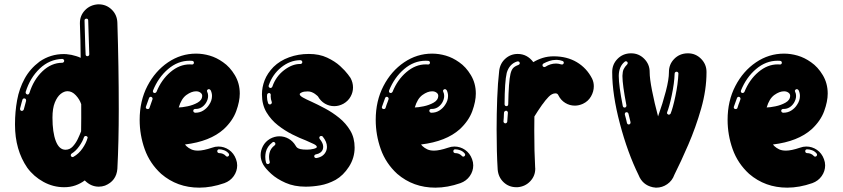

<svg xmlns="http://www.w3.org/2000/svg" viewBox="-20 -861 3875 883"><path d="M274.8 0Q224.8 0 180 -24.5Q135.1 -49 105.4 -89.6Q49 -171.8 49 -287.1V-290.6Q49 -347 58.7 -400.2Q68.3 -453.5 93.1 -499Q117.8 -544.6 161.9 -577.7Q211.9 -612.4 273.8 -612.4Q280.2 -611.9 285.6 -611.9Q308.9 -609.9 330.2 -603Q340.6 -600 351 -595Q350.5 -676.2 347.5 -752V-755.4Q347.5 -789.6 371 -814.1Q394.6 -838.6 430.7 -841.1H433.7Q468.8 -841.1 493.8 -816.8Q518.8 -792.6 519.8 -755.9Q526.2 -556.4 526.2 -358.9Q526.2 -207.4 519.8 -84.7Q515.3 -28.7 462.9 -7.4Q449 -2.5 434.2 -2.5Q398 -2.5 369.8 -31.2Q350.5 -16.8 327 -8.4Q303.5 0 274.8 0ZM382.2 -602.5Q385.6 -602.5 388.1 -605Q390.6 -607.4 390.6 -611.4L385.6 -766.8Q385.6 -770.8 383.4 -773Q381.2 -775.2 378.2 -775.2H377.2Q373.8 -775.2 371.3 -773Q368.8 -770.8 368.8 -767.8V-766.3Q368.8 -757.4 370 -722.3Q371.3 -687.1 372 -653.5Q372.8 -619.8 373.8 -610.4Q373.8 -606.9 376.2 -604.7Q378.7 -602.5 382.2 -602.5ZM106.4 -426.2Q112.4 -426.2 115.3 -433.2Q134.2 -494.1 175.2 -533.2Q216.3 -572.3 266.3 -572.3Q269.8 -572.3 272.5 -575Q275.2 -577.7 275.2 -581.2Q275.2 -584.7 272.5 -587.4Q269.8 -590.1 266.3 -590.1Q207.4 -588.1 162.9 -545.8Q118.3 -503.5 98 -438.1V-435.6Q98 -433.2 99.5 -430.7Q101 -428.2 104 -427.2ZM281.2 -172.3Q300.5 -172.3 314.4 -187.1Q328.2 -202 337.4 -221Q346.5 -240.1 352.5 -255.9Q353 -256.4 353 -257.4Q354 -316.8 353.5 -381.7Q346.5 -403.5 329 -422.5Q311.4 -441.6 290.6 -441.6Q274.8 -441.6 258.9 -429Q243.1 -416.3 232.2 -389.6Q221.3 -362.9 221.3 -319.8Q221.3 -252.5 236.6 -212.4Q252 -172.3 281.2 -172.3ZM80.2 -351Q83.7 -351 86.1 -353Q88.6 -355 89.6 -358.4Q94.1 -377.2 100 -397V-399Q100 -403 98 -405.7Q96 -408.4 91.6 -408.4H91.1Q88.6 -408.4 86.4 -406.9Q84.2 -405.4 83.2 -402.5Q81.2 -395 79.2 -388.6Q75.2 -374.8 72.3 -361.9V-359.4Q72.3 -356.4 74 -354.2Q75.7 -352 78.7 -351ZM313.4 -138.6Q315.8 -138.6 318.3 -140.1Q342.6 -154 359.4 -178.5Q376.2 -203 382.2 -224.8L383.2 -227.7Q383.2 -231.2 380.4 -233.4Q377.7 -235.6 373.8 -235.6Q371.3 -235.6 369.1 -233.9Q366.8 -232.2 365.8 -229.2Q360.4 -211.4 344.6 -188.9Q328.7 -166.3 309.9 -155Q305.4 -152 305.4 -147L306.4 -143.1Q309.4 -138.6 313.4 -138.6Z M896.5 2Q795 2 721.3 -61.4Q668.8 -109.4 645.5 -174.8Q622.3 -240.1 622.3 -309.9Q622.3 -397 657.9 -465.6Q693.6 -534.2 752.7 -574.3Q811.9 -614.4 881.7 -614.4Q912.9 -614.4 944.6 -605.2Q976.2 -596 1005.9 -574.8Q1037.1 -553.5 1059.9 -515.6Q1082.7 -477.7 1082.7 -430.7Q1082.7 -394.6 1066.3 -349.8Q1050 -305 1008.9 -266.8Q946 -210.4 830.7 -196.5Q832.7 -194.6 834.2 -192.6Q835.6 -190.6 836.6 -189.6Q846.5 -180.2 859.2 -174.3Q871.8 -168.3 890.6 -168.3Q915.3 -168.3 955 -181.7Q969.3 -187.1 984.2 -187.1Q1010.9 -187.1 1033.2 -171.8Q1055.4 -156.4 1065.3 -129.2Q1070.8 -114.9 1070.8 -100.5Q1070.8 -73.8 1055 -51.2Q1039.1 -28.7 1011.9 -18.8Q952.5 2 896.5 2ZM691.1 -433.2Q696.5 -433.2 699.5 -438.1Q722.3 -494.6 763.9 -529.7Q805.4 -564.9 852.5 -564.9L863.9 -564.4Q866.8 -564.4 869.1 -566.3Q871.3 -568.3 871.8 -571.8Q871.8 -580.2 863.9 -581.2Q858.4 -581.7 853 -581.7H852Q798 -581.7 753 -543.3Q707.9 -505 683.7 -444.6L683.2 -441.1Q683.2 -435.6 688.6 -433.7ZM879.2 -342.6Q899 -342.6 915.1 -352.7Q931.2 -362.9 941.1 -378.2Q955 -398 955 -419.8Q955 -433.7 948.5 -446.5Q947 -448 945 -449.5Q943.1 -451 940.6 -451Q937.1 -451 934.4 -448.5Q931.7 -446 931.7 -442.6L933.2 -438.1Q937.1 -430.2 937.1 -419.8Q937.1 -404 927.2 -387.6Q908.9 -359.9 879.7 -359.9H877.7Q874.3 -359.9 871.5 -357.7Q868.8 -355.4 868.8 -352Q868.8 -344.1 877.2 -342.6ZM802 -366.8Q815.8 -366.8 841.8 -372Q867.8 -377.2 888.9 -389.1Q909.9 -401 909.9 -420.8Q909.9 -429.2 901.7 -435.1Q893.6 -441.1 881.7 -441.1Q860.9 -441.1 837.4 -424.3Q813.9 -407.4 802 -366.8ZM659.4 -359.4Q662.4 -359.4 664.9 -361.1Q667.3 -362.9 667.8 -365.8Q671.8 -379.2 677.7 -394.1Q679.7 -399.5 681.2 -404L681.7 -406.9Q681.7 -410.4 679.2 -413.1Q676.7 -415.8 673.3 -415.8Q667.8 -415.8 665.3 -409.9Q657.9 -390.1 651.5 -371.3L650.5 -368.3Q650.5 -365.3 652 -362.9Q653.5 -360.4 656.4 -359.9ZM1024.8 -140.6Q1027.7 -140.6 1030.2 -142.6Q1033.7 -145 1033.7 -149.5Q1033.7 -152 1031.7 -155Q1023.3 -165.3 1011.1 -169.8Q999 -174.3 987.6 -174.3H986.6Q982.7 -173.8 980.9 -171.3Q979.2 -168.8 979.2 -165.8Q979.2 -162.4 981.2 -159.9Q983.2 -157.4 987.1 -156.9Q1006.4 -156.9 1018.3 -144.1Q1021.3 -140.6 1024.8 -140.6Z M1385.6 -2.5Q1333.2 -2.5 1293.1 -20.3Q1253 -38.1 1227.5 -61.4Q1202 -84.7 1191.1 -103Q1178.7 -124.8 1178.7 -147.5Q1178.7 -169.3 1189.6 -189.6Q1200.5 -209.9 1221.3 -222.3Q1242.6 -234.2 1264.9 -234.2Q1287.6 -234.2 1307.7 -222.8Q1327.7 -211.4 1340.1 -190.1Q1342.6 -185.1 1347.3 -181.4Q1352 -177.7 1362.1 -175.2Q1372.3 -172.8 1392.1 -172.8Q1407.9 -172.8 1422.5 -176.5Q1437.1 -180.2 1437.1 -185.1Q1437.1 -191.6 1423.3 -198.5Q1409.4 -205.4 1387.1 -214.9Q1358.4 -225.7 1324.3 -242.8Q1290.1 -259.9 1258.4 -284.7Q1226.7 -309.4 1205.7 -344.3Q1184.7 -379.2 1184.7 -427.2Q1184.7 -459.9 1197 -491.8Q1209.4 -523.8 1237.6 -553Q1267.3 -582.2 1309.7 -597.5Q1352 -612.9 1400.5 -612.9Q1448.5 -612.9 1484.4 -596Q1520.3 -579.2 1544.1 -557.4Q1567.8 -535.6 1580 -519.1Q1592.1 -502.5 1592.1 -502.5Q1603.5 -481.2 1603.5 -458.9Q1603.5 -436.6 1592.3 -416.6Q1581.2 -396.5 1559.9 -384.2Q1539.1 -372.8 1517.3 -372.8Q1494.1 -372.8 1474.3 -384.4Q1454.5 -396 1442.1 -417.8Q1442.1 -417.8 1438.4 -421.3Q1434.7 -424.8 1428.5 -429.2Q1422.3 -433.7 1413.9 -437.1Q1405.4 -440.6 1395.5 -440.6Q1378.2 -440.6 1368.3 -436.4Q1358.4 -432.2 1358.4 -427.7Q1358.4 -420.8 1373.3 -412.4Q1388.1 -404 1412.9 -393.1Q1441.1 -380.2 1475 -362.1Q1508.9 -344.1 1539.9 -319.1Q1570.8 -294.1 1590.8 -260.6Q1610.9 -227.2 1610.9 -182.2Q1610.9 -134.7 1584.9 -94.3Q1558.9 -54 1523.3 -33.7Q1488.1 -14.9 1453.2 -8.7Q1418.3 -2.5 1385.6 -2.5ZM1223.8 -456.4Q1229.7 -456.4 1232.7 -462.9Q1248.5 -508.9 1285.9 -537.9Q1323.3 -566.8 1359.9 -566.8H1362.4Q1365.3 -566.8 1367.8 -569.3Q1370.3 -571.8 1370.3 -575.2Q1370.3 -578.7 1367.8 -581.4Q1365.3 -584.2 1361.9 -584.2H1358.9Q1312.9 -583.2 1273 -551Q1233.2 -518.8 1215.8 -468.3L1215.3 -465.3Q1215.3 -459.9 1221.3 -456.9ZM1221.3 -380.7 1224.3 -381.2Q1230.2 -384.2 1230.2 -389.6L1229.7 -392.6Q1227.7 -397.5 1226.2 -404.7Q1224.8 -411.9 1224.8 -418.3L1225.2 -424.8Q1225.2 -428.2 1223 -430.7Q1220.8 -433.2 1217.8 -433.2Q1214.4 -433.2 1211.6 -430.9Q1208.9 -428.7 1208.4 -425.2L1207.9 -416.3Q1207.9 -400.5 1212.9 -386.6Q1215.8 -380.7 1221.3 -380.7ZM1435.6 -134.2Q1470.8 -140.1 1481.2 -169.8Q1483.7 -177.7 1483.7 -185.6Q1483.7 -208.9 1463.9 -233.2Q1461.4 -235.6 1457.9 -235.6H1456.4Q1453 -235.6 1450.7 -233.2Q1448.5 -230.7 1448.5 -227.7Q1448.5 -224.8 1450.5 -221.8Q1466.3 -202.5 1466.3 -186.6Q1466.3 -180.7 1464.9 -175.2Q1458.4 -155.9 1432.7 -151Q1429.7 -150.5 1427.5 -148.3Q1425.2 -146 1425.2 -143.1V-141.1Q1425.7 -138.1 1428 -136.1Q1430.2 -134.2 1433.7 -134.2ZM1211.9 -106.4 1214.4 -106.9Q1217.3 -107.4 1219.1 -109.9Q1220.8 -112.4 1220.8 -114.9L1220.3 -117.8Q1217.3 -127.7 1217.3 -139.6Q1217.3 -148 1219.3 -156.9Q1223.8 -178.2 1243.1 -192.6Q1246.5 -195 1246.5 -199.5Q1246.5 -202.5 1244.6 -205Q1242.6 -207.4 1238.1 -208.4H1237.6Q1235.6 -208.4 1233.2 -206.4Q1208.4 -187.6 1202.5 -161.4Q1200 -150 1200 -139.6Q1200 -125.2 1203.5 -112.9Q1204.5 -109.9 1206.7 -108.2Q1208.9 -106.4 1211.9 -106.4Z M1982.2 2Q1880.7 2 1806.9 -61.4Q1754.5 -109.4 1731.2 -174.8Q1707.9 -240.1 1707.9 -309.9Q1707.9 -397 1743.6 -465.6Q1779.2 -534.2 1838.4 -574.3Q1897.5 -614.4 1967.3 -614.4Q1998.5 -614.4 2030.2 -605.2Q2061.9 -596 2091.6 -574.8Q2122.8 -553.5 2145.5 -515.6Q2168.3 -477.7 2168.3 -430.7Q2168.3 -394.6 2152 -349.8Q2135.6 -305 2094.6 -266.8Q2031.7 -210.4 1916.3 -196.5Q1918.3 -194.6 1919.8 -192.6Q1921.3 -190.6 1922.3 -189.6Q1932.2 -180.2 1944.8 -174.3Q1957.4 -168.3 1976.2 -168.3Q2001 -168.3 2040.6 -181.7Q2055 -187.1 2069.8 -187.1Q2096.5 -187.1 2118.8 -171.8Q2141.1 -156.4 2151 -129.2Q2156.4 -114.9 2156.4 -100.5Q2156.4 -73.8 2140.6 -51.2Q2124.8 -28.7 2097.5 -18.8Q2038.1 2 1982.2 2ZM1776.7 -433.2Q1782.2 -433.2 1785.1 -438.1Q1807.9 -494.6 1849.5 -529.7Q1891.1 -564.9 1938.1 -564.9L1949.5 -564.4Q1952.5 -564.4 1954.7 -566.3Q1956.9 -568.3 1957.4 -571.8Q1957.4 -580.2 1949.5 -581.2Q1944.1 -581.7 1938.6 -581.7H1937.6Q1883.7 -581.7 1838.6 -543.3Q1793.6 -505 1769.3 -444.6L1768.8 -441.1Q1768.8 -435.6 1774.3 -433.7ZM1964.9 -342.6Q1984.7 -342.6 2000.7 -352.7Q2016.8 -362.9 2026.7 -378.2Q2040.6 -398 2040.6 -419.8Q2040.6 -433.7 2034.2 -446.5Q2032.7 -448 2030.7 -449.5Q2028.7 -451 2026.2 -451Q2022.8 -451 2020 -448.5Q2017.3 -446 2017.3 -442.6L2018.8 -438.1Q2022.8 -430.2 2022.8 -419.8Q2022.8 -404 2012.9 -387.6Q1994.6 -359.9 1965.3 -359.9H1963.4Q1959.9 -359.9 1957.2 -357.7Q1954.5 -355.4 1954.5 -352Q1954.5 -344.1 1962.9 -342.6ZM1887.6 -366.8Q1901.5 -366.8 1927.5 -372Q1953.5 -377.2 1974.5 -389.1Q1995.5 -401 1995.5 -420.8Q1995.5 -429.2 1987.4 -435.1Q1979.2 -441.1 1967.3 -441.1Q1946.5 -441.1 1923 -424.3Q1899.5 -407.4 1887.6 -366.8ZM1745 -359.4Q1748 -359.4 1750.5 -361.1Q1753 -362.9 1753.5 -365.8Q1757.4 -379.2 1763.4 -394.1Q1765.3 -399.5 1766.8 -404L1767.3 -406.9Q1767.3 -410.4 1764.9 -413.1Q1762.4 -415.8 1758.9 -415.8Q1753.5 -415.8 1751 -409.9Q1743.6 -390.1 1737.1 -371.3L1736.1 -368.3Q1736.1 -365.3 1737.6 -362.9Q1739.1 -360.4 1742.1 -359.9ZM2110.4 -140.6Q2113.4 -140.6 2115.8 -142.6Q2119.3 -145 2119.3 -149.5Q2119.3 -152 2117.3 -155Q2108.9 -165.3 2096.8 -169.8Q2084.7 -174.3 2073.3 -174.3H2072.3Q2068.3 -173.8 2066.6 -171.3Q2064.9 -168.8 2064.9 -165.8Q2064.9 -162.4 2066.8 -159.9Q2068.8 -157.4 2072.8 -156.9Q2092.1 -156.9 2104 -144.1Q2106.9 -140.6 2110.4 -140.6Z M2360.4 0H2355Q2320.3 0 2296 -23Q2271.8 -46 2268.8 -81.2Q2263.9 -160.4 2263.9 -265.3Q2263.9 -336.6 2266.6 -408.4Q2269.3 -480.2 2275.7 -535.1Q2279.7 -569.3 2304 -591.1Q2328.2 -612.9 2360.9 -612.9Q2404.5 -612.9 2432.7 -575.2Q2452 -587.1 2475.7 -594.6Q2499.5 -602 2526.2 -602Q2587.6 -602 2632.9 -575Q2678.2 -548 2703 -499.5Q2710.9 -483.2 2710.9 -464.4Q2710.9 -440.1 2698 -417.6Q2685.1 -395 2660.9 -383.7Q2642.1 -375.2 2623.8 -375.2Q2600 -375.2 2579.7 -387.6Q2559.4 -400 2548.5 -421.8Q2544.6 -431.7 2534.7 -431.7Q2518.3 -431.7 2502.7 -415.3Q2487.1 -399 2475.7 -382.2Q2474.8 -381.2 2473.8 -380.2Q2451 -347.5 2437.6 -325.2L2437.1 -259.4Q2437.1 -161.4 2441.1 -91.6L2441.6 -85.1Q2441.6 -52 2418.6 -27.5Q2395.5 -3 2360.4 0ZM2483.2 -552.5 2487.6 -553.5Q2510.9 -568.8 2537.1 -568.8Q2548.5 -568.8 2560.4 -564.9L2564.4 -564.4Q2569.8 -564.4 2572.3 -569.3L2572.8 -572.8Q2572.8 -578.2 2566.8 -580.7Q2555 -585.1 2542.6 -585.6H2536.1Q2521.3 -585.6 2506.7 -580.7Q2492.1 -575.7 2479.2 -568.8Q2474.8 -565.8 2474.8 -561.4L2475.7 -556.9Q2479.2 -552.5 2483.2 -552.5ZM2308.9 -372.8Q2316.8 -372.8 2317.3 -381.7Q2319.3 -486.6 2327.7 -521.3Q2332.2 -540.1 2340.3 -548.5Q2348.5 -556.9 2364.4 -562.4Q2370.3 -565.3 2370.3 -569.8Q2370.3 -573.8 2368.1 -576.2Q2365.8 -578.7 2361.4 -578.7Q2359.9 -578.7 2357.9 -578.2Q2322.3 -566.8 2310.4 -525.7Q2301 -485.6 2300.5 -381.7Q2300.5 -378.2 2302.7 -375.5Q2305 -372.8 2308.9 -372.8ZM2303.5 -293.6Q2306.9 -293.6 2309.7 -295.8Q2312.4 -298 2312.9 -302Q2313.4 -310.4 2313.9 -316.8Q2314.4 -327.2 2315.8 -342.6Q2315.8 -346.5 2313.1 -349.3Q2310.4 -352 2306.4 -352Q2303.5 -351 2301 -349Q2298.5 -347 2298 -343.6Q2298 -340.1 2297.5 -336.6Q2297 -327.2 2296.8 -319.8Q2296.5 -312.4 2295.5 -303V-302.5Q2295.5 -299 2298 -296.5Q2300.5 -294.1 2303.5 -293.6Z M2998 2H2994.1L2992.6 1H2988.1L2981.7 0Q2934.7 -10.4 2916.8 -55.9Q2866.3 -158.4 2830.9 -292.3Q2795.5 -426.2 2795.5 -528.7V-530.2Q2795.5 -565.3 2819.8 -590.1Q2844.1 -614.9 2880.2 -615.8H2882.7Q2917.8 -615.8 2942.8 -590.6Q2967.8 -565.3 2967.8 -530.2V-528.7Q2967.8 -500 2978.7 -444.3Q2989.6 -388.6 3006.4 -325.7Q3028.2 -387.1 3042.3 -441.6Q3056.4 -496 3056.4 -528.7V-530.2Q3056.4 -565.3 3080.7 -590.1Q3105 -614.9 3141.6 -615.8H3144.1Q3179.2 -615.8 3204.2 -590.6Q3229.2 -565.3 3229.2 -530.2V-528.7Q3229.2 -448 3204.5 -361.4Q3179.7 -274.8 3145.5 -195.8Q3111.4 -116.8 3081.2 -56.9Q3071.8 -30.2 3048.8 -14.1Q3025.7 2 2998 2ZM2854 -366.3Q2856.9 -366.8 2858.9 -369.3Q2860.9 -371.8 2860.9 -374.8V-376.2Q2842.6 -471.8 2842.6 -509.9V-513.4Q2843.1 -532.2 2848.3 -543.1Q2853.5 -554 2864.4 -564.9Q2866.8 -567.8 2866.8 -570.8Q2866.8 -574.3 2864.6 -576.7Q2862.4 -579.2 2857.9 -579.2Q2854.5 -579.2 2852 -576.2Q2826.7 -555 2825.7 -514.4V-510.4Q2825.7 -467.8 2844.1 -373.8Q2844.6 -370.8 2846.8 -368.6Q2849 -366.3 2852 -366.3ZM3056.4 -333.7Q3060.9 -333.7 3063.9 -338.1Q3074.3 -362.9 3086.1 -418.8Q3098 -475.2 3100 -522.3V-523.8Q3100 -526.2 3097.5 -528.7Q3095 -531.2 3091.6 -531.2Q3088.1 -531.2 3085.4 -528.7Q3082.7 -526.2 3082.7 -522.8Q3081.2 -478.2 3069.3 -422.3Q3063.9 -396 3057.9 -375Q3052 -354 3048.5 -346L3047.5 -341.6Q3047.5 -337.1 3053 -334.2ZM2873.3 -288.6Q2876.2 -289.6 2878 -291.8Q2879.7 -294.1 2879.7 -297V-299.5L2870.3 -338.1Q2867.8 -345 2861.4 -345Q2857.9 -345 2855.7 -342.6Q2853.5 -340.1 2853.5 -336.6V-334.7Q2856.9 -321.3 2859.4 -312.4Q2860.9 -305 2863.4 -295Q2865.8 -288.6 2871.8 -288.6Z M3600.5 2Q3499 2 3425.2 -61.4Q3372.8 -109.4 3349.5 -174.8Q3326.2 -240.1 3326.2 -309.9Q3326.2 -397 3361.9 -465.6Q3397.5 -534.2 3456.7 -574.3Q3515.8 -614.4 3585.6 -614.4Q3616.8 -614.4 3648.5 -605.2Q3680.2 -596 3709.9 -574.8Q3741.1 -553.5 3763.9 -515.6Q3786.6 -477.7 3786.6 -430.7Q3786.6 -394.6 3770.3 -349.8Q3754 -305 3712.9 -266.8Q3650 -210.4 3534.7 -196.5Q3536.6 -194.6 3538.1 -192.6Q3539.6 -190.6 3540.6 -189.6Q3550.5 -180.2 3563.1 -174.3Q3575.7 -168.3 3594.6 -168.3Q3619.3 -168.3 3658.9 -181.7Q3673.3 -187.1 3688.1 -187.1Q3714.9 -187.1 3737.1 -171.8Q3759.4 -156.4 3769.3 -129.2Q3774.8 -114.9 3774.8 -100.5Q3774.8 -73.8 3758.9 -51.2Q3743.1 -28.7 3715.8 -18.8Q3656.4 2 3600.5 2ZM3395 -433.2Q3400.5 -433.2 3403.5 -438.1Q3426.2 -494.6 3467.8 -529.7Q3509.4 -564.9 3556.4 -564.9L3567.8 -564.4Q3570.8 -564.4 3573 -566.3Q3575.2 -568.3 3575.7 -571.8Q3575.7 -580.2 3567.8 -581.2Q3562.4 -581.7 3556.9 -581.7H3555.9Q3502 -581.7 3456.9 -543.3Q3411.9 -505 3387.6 -444.6L3387.1 -441.1Q3387.1 -435.6 3392.6 -433.7ZM3583.2 -342.6Q3603 -342.6 3619.1 -352.7Q3635.1 -362.9 3645 -378.2Q3658.9 -398 3658.9 -419.8Q3658.9 -433.7 3652.5 -446.5Q3651 -448 3649 -449.5Q3647 -451 3644.6 -451Q3641.1 -451 3638.4 -448.5Q3635.6 -446 3635.6 -442.6L3637.1 -438.1Q3641.1 -430.2 3641.1 -419.8Q3641.1 -404 3631.2 -387.6Q3612.9 -359.9 3583.7 -359.9H3581.7Q3578.2 -359.9 3575.5 -357.7Q3572.8 -355.4 3572.8 -352Q3572.8 -344.1 3581.2 -342.6ZM3505.9 -366.8Q3519.8 -366.8 3545.8 -372Q3571.8 -377.2 3592.8 -389.1Q3613.9 -401 3613.9 -420.8Q3613.9 -429.2 3605.7 -435.1Q3597.5 -441.1 3585.6 -441.1Q3564.9 -441.1 3541.3 -424.3Q3517.8 -407.4 3505.9 -366.8ZM3363.4 -359.4Q3366.3 -359.4 3368.8 -361.1Q3371.3 -362.9 3371.8 -365.8Q3375.7 -379.2 3381.7 -394.1Q3383.7 -399.5 3385.1 -404L3385.6 -406.9Q3385.6 -410.4 3383.2 -413.1Q3380.7 -415.8 3377.2 -415.8Q3371.8 -415.8 3369.3 -409.9Q3361.9 -390.1 3355.4 -371.3L3354.5 -368.3Q3354.5 -365.3 3355.9 -362.9Q3357.4 -360.4 3360.4 -359.9ZM3728.7 -140.6Q3731.7 -140.6 3734.2 -142.6Q3737.6 -145 3737.6 -149.5Q3737.6 -152 3735.6 -155Q3727.2 -165.3 3715.1 -169.8Q3703 -174.3 3691.6 -174.3H3690.6Q3686.6 -173.8 3684.9 -171.3Q3683.2 -168.8 3683.2 -165.8Q3683.2 -162.4 3685.1 -159.9Q3687.1 -157.4 3691.1 -156.9Q3710.4 -156.9 3722.3 -144.1Q3725.2 -140.6 3728.7 -140.6Z"/></svg>

Font: AKL FREE 002
Style: Regular
Weight: 400
Designer: AKL
Foundry: AKL
Version: Version 1.00;August 17, 2024;FontCreator 13.0.0.2675 64-bit